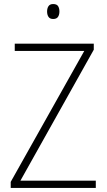

<svg xmlns="http://www.w3.org/2000/svg" viewBox="-20 -930 527 950"><path d="M454 0H33V-30L397 -678H53V-714H444V-684L81 -36H454ZM243 -910Q261 -910 267.5 -899.5Q274 -889 274 -873Q274 -857 267 -846.5Q260 -836 243 -836Q227 -836 220 -846.5Q213 -857 213 -873Q213 -889 220 -899.5Q227 -910 243 -910Z"/></svg>

Font: Noto Sans Ethiopic SemiCondensed ExtraLight
Style: Regular
Weight: 200
Width: 4
Designer: Monotype Design Team
Foundry: Monotype Imaging Inc.
Version: Version 2.102; ttfautohint (v1.8.4.7-5d5b)